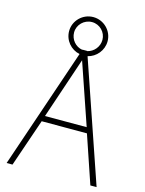

<svg xmlns="http://www.w3.org/2000/svg" viewBox="-130 -964 787 1041"><g transform="rotate(15 263.5 -443.0)"><path d="M517 0 286 -673C333 -684 370 -727 370 -779C370 -838 321 -886 262 -886C203 -886 154 -838 154 -779C154 -726 192 -683 241 -673L12 0H45L137 -268H391L482 0ZM381 -300H147L263 -644ZM277 -700H250L249 -699C211 -705 182 -739 182 -779C182 -822 218 -858 262 -858C306 -858 341 -822 341 -779C341 -740 313 -707 277 -699Z"/></g></svg>

Font: Advent Pro
Style: ExtraLight
Weight: 250
Designer: Andreas Kalpakidis
Foundry: Andreas Kalpakidis
Version: Version 2.002 2007